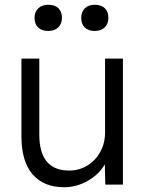

<svg xmlns="http://www.w3.org/2000/svg" viewBox="-20 -775 609 806"><path d="M70 -202V-529H145V-210Q145 -59 271 -59Q312 -59 346.5 -80Q381 -101 401 -137.5Q421 -174 421 -219V-529H496V0H422L420 -85Q396 -43 348.5 -16Q301 11 250 11Q163 11 116.5 -43.5Q70 -98 70 -202ZM321 -700Q321 -725 336 -740Q351 -755 378 -755Q405 -755 420 -740.5Q435 -726 435 -700Q435 -675 419.5 -660Q404 -645 378 -645Q351 -645 336 -659.5Q321 -674 321 -700ZM125 -700Q125 -725 140.5 -740Q156 -755 183 -755Q210 -755 225 -740.5Q240 -726 240 -700Q240 -675 224.5 -660Q209 -645 183 -645Q155 -645 140 -659.5Q125 -674 125 -700Z"/></svg>

Font: Lexend HM
Style: Regular
Weight: 400
Designer: Bonnie Shaver-Troup, Thomas Jockin, Octavio Pardo
Foundry: Lexend
Version: Version 1.091